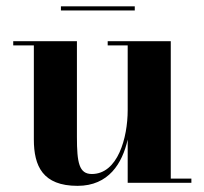

<svg xmlns="http://www.w3.org/2000/svg" viewBox="-20 -594 664 624"><path d="M178 -573.5V-560H418V-573.5ZM230 -460H23V-446.5H90V-141C90 -54 119 10 232 10C333.5 10 377.5 -63.5 395 -140.5V0H602V-13.5H535V-460H330V-446.5H395V-236.5C395 -145.5 362.5 -28.5 278.5 -28.5C237 -28.5 230 -65 230 -149Z"/></svg>

Font: Bodoni* 16pt
Style: Bold
Weight: 700
Version: Version 2.3